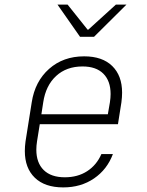

<svg xmlns="http://www.w3.org/2000/svg" viewBox="-20 -805 640 835"><path d="M511 -402Q511 -383 508 -360L493 -265H153L141 -190Q138 -171 138 -154Q138 -97 170 -65.5Q202 -34 262 -34Q318 -34 359 -60.5Q400 -87 421 -135H471Q446 -68 389 -29Q332 10 255 10Q175 10 131.5 -32Q88 -74 88 -148Q88 -168 91 -190L118 -360Q132 -451 193.5 -505.5Q255 -560 346 -560Q425 -560 468 -518Q511 -476 511 -402ZM160 -308H449L458 -360Q461 -380 461 -396Q461 -453 429.5 -484.5Q398 -516 339 -516Q269 -516 224 -474.5Q179 -433 168 -360ZM389 -645H328L230 -785H274L361 -676H364L484 -785H530Z"/></svg>

Font: JetBrains Mono Extra Light
Style: Italic
Weight: 200
Italic angle: -9°
Monospace: yes
Designer: Philipp Nurullin, Konstantin Bulenkov
Foundry: JetBrains
Version: 2.002